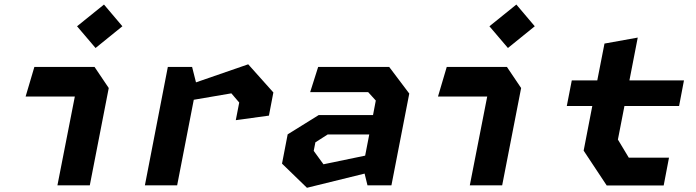

<svg xmlns="http://www.w3.org/2000/svg" viewBox="-20 -836 3140 866"><path d="M239 0H385L470.5 -439L406.5 -534H135L95.5 -400.5H317.5ZM327.5 -717.5 411 -619.5 532 -717.5 449 -815.5Z M1043.5 -294 1193 -314.5 1213 -419 1099.5 -546 864 -464.5 846.5 -534H737L633.5 0H779L854 -386L1023.5 -415L1059 -373.5Z M1637.5 0H1745.5L1826 -414L1735.5 -534H1415L1379 -420.5H1640.5L1675 -382.5L1662.5 -317H1417.5L1277.5 -230L1252 -98L1364.5 11L1624.5 -53ZM1395 -155.5 1402.5 -194 1458 -229.5H1645.5L1627 -134L1439 -95Z M2099 0H2245L2330.5 -439L2266.5 -534H1995L1955.5 -400.5H2177.5ZM2187.5 -717.5 2271 -619.5 2392 -717.5 2309 -815.5Z M2716.5 0.5H2973.5L2997.5 -125H2816L2767 -206.5L2796.5 -358H3043L3065 -473.5H2819L2856.5 -666.5L2706.5 -639.5L2674 -473.5H2559L2536.5 -358H2651.5L2612.5 -156.5Z"/></svg>

Font: Monaspace Krypton
Style: Bold Italic
Weight: 700
Italic angle: -11°
Designer: Riley Cran & the Lettermatic Team
Foundry: Lettermatic
Version: Version 1.101 (Monaspace Krypton)